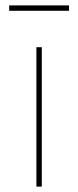

<svg xmlns="http://www.w3.org/2000/svg" viewBox="-20 -692 290 712"><path d="M135 0V-517H115V0ZM236 -652V-672H14V-652Z"/></svg>

Font: Montserrat-Alt1 Thin
Style: Regular
Weight: 100
Designer: Differentunic
Foundry: Differentunic
Version: Version 7.222